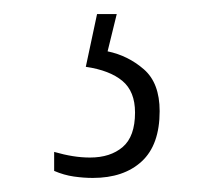

<svg xmlns="http://www.w3.org/2000/svg" viewBox="-20 -29 318 273"><path d="M112 224Q99 224 85 222Q71 220 57 214V187Q71 191 83.5 193Q96 195 108 195Q137 195 154.5 180Q172 165 172 131Q172 101 154 86Q136 71 102 66L118 -9H146L133 44Q162 50 184.5 69.5Q207 89 207 129Q207 177 181.5 200.5Q156 224 112 224Z"/></svg>

Font: Noto Serif Condensed ExtraLight
Style: Regular
Weight: 200
Width: 3
Designer: Monotype Design Team
Foundry: Monotype Imaging Inc.
Version: Version 2.013; ttfautohint (v1.8.4.7-5d5b)